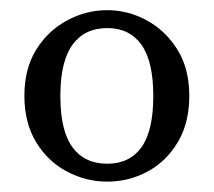

<svg xmlns="http://www.w3.org/2000/svg" viewBox="-20 -769 417 374"><path d="M189 -714.3Q144.7 -714.3 121.2 -681.8Q97.6 -649.3 97.6 -582.2Q97.6 -514.1 121.2 -482.1Q144.7 -450.1 189 -450.1Q232.4 -450.1 255.5 -482.1Q278.6 -514.1 278.6 -582.2Q278.6 -649.3 255.5 -681.8Q232.4 -714.3 189 -714.3ZM189 -749.2Q229.5 -749.2 266.1 -729.2Q302.7 -709.2 325.7 -672.2Q348.7 -635.2 348.7 -582.3Q348.7 -529.3 326.2 -491.8Q303.8 -454.3 267.2 -434.7Q230.6 -415.2 189 -415.2Q147.5 -415.2 110.5 -434.8Q73.4 -454.3 50.5 -491.9Q27.5 -529.4 27.5 -582.3Q27.5 -635.2 50.5 -672.2Q73.5 -709.2 110.6 -729.2Q147.7 -749.2 189 -749.2Z"/></svg>

Font: Adobe Variable Font Prototype
Style: Regular
Weight: 389
Designer: Frank Grießhammer
Foundry: Adobe
Version: Version 1.004;hotconv 1.0.113;makeotfexe 2.5.65598